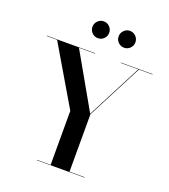

<svg xmlns="http://www.w3.org/2000/svg" viewBox="-167 -1075 1054 1195"><g transform="rotate(20 360.0 -477.5)"><path d="M431.6 -899.1Q431.6 -922 447.9 -938.5Q464.2 -955 487.1 -955Q510 -955 526.3 -938.5Q542.6 -922 542.6 -899.1Q542.6 -876.2 526.3 -859.9Q510 -843.6 487.1 -843.6Q464.2 -843.6 447.9 -859.9Q431.6 -876.2 431.6 -899.1ZM258.1 -899.1Q258.1 -922 274.4 -938.5Q290.7 -955 313.6 -955Q336.5 -955 352.8 -938.5Q369.1 -922 369.1 -899.1Q369.1 -876.2 352.8 -859.9Q336.5 -843.6 313.6 -843.6Q290.7 -843.6 274.4 -859.9Q258.1 -876.2 258.1 -899.1ZM217.5 -2.5H307.5V-360L79 -747.5H10.5V-750H330.5V-747.5H224L430 -385.5L617 -747.5H500.5V-750H710.5V-747.5H621L432.5 -383V-2.5H533V0H217.5Z"/></g></svg>

Font: Bodoni* 72pt Medium
Style: Regular
Weight: 500
Version: Version 2.3